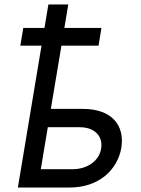

<svg xmlns="http://www.w3.org/2000/svg" viewBox="-20 -836 627 856"><path d="M432.2 -711.6H267L284.4 -816.1H195.7L178.3 -711.6H83.8L70.7 -632.5H165.1L59.7 0H290.8C420.1 0 503.6 -77.8 521 -177.2C536.6 -277.7 478.7 -350.5 349.4 -350.5H206.7L253.9 -632.5H419.4ZM161.9 -81.7 193.2 -268.8H335.9C400.2 -268.8 440.3 -230.1 430.8 -173.3C422.2 -119 369.7 -81.7 304 -81.7Z"/></svg>

Font: Margiela Sans Text
Style: Italic
Weight: 400
Italic angle: -9.39999°
Designer: Stefan Endress, Andreas Faust
Version: Version 1.100;FEAKit 1.0